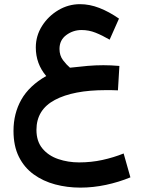

<svg xmlns="http://www.w3.org/2000/svg" viewBox="-20 -545 674 903"><path d="M541.5 -234.9 534.7 -120.1Q515.1 -121.1 502.7 -121.1Q490.2 -121.1 477.5 -121.1Q324.7 -121.1 238 -75Q151.4 -28.8 151.4 65.9Q151.4 119.6 179.7 153.6Q208 187.5 253.9 203.1Q299.8 218.8 352.1 218.8Q409.2 218.8 461.7 207.3Q514.2 195.8 561.5 176.8L593.3 289.1Q539.1 311.5 478.3 324.5Q417.5 337.4 357.9 337.4Q295.9 337.4 239.3 322.3Q182.6 307.1 138.4 275.1Q94.2 243.2 68.8 192.4Q43.5 141.6 43.5 70.3Q43.5 -11.2 80.3 -76.4Q117.2 -141.6 197.3 -187.5Q148.4 -245.1 148.4 -321.8Q148.4 -376.5 177.7 -422.9Q207 -469.2 254.4 -497.3Q301.8 -525.4 356.4 -525.4Q401.4 -525.4 447.3 -507.6Q493.2 -489.7 539.6 -457.5L495.6 -358.4Q461.4 -378.4 429.7 -391.1Q397.9 -403.8 363.8 -403.8Q323.7 -403.8 291.7 -380.1Q259.8 -356.4 259.8 -314.9Q259.8 -283.7 276.6 -261.7Q293.5 -239.7 309.1 -226.6Q355.5 -231.9 392.1 -235.1Q428.7 -238.3 466.3 -238.3Q485.4 -238.3 502.2 -237.5Q519 -236.8 541.5 -234.9Z"/></svg>

Font: Vazirmatn UI SemiBold
Style: Regular
Weight: 600
Designer: Saber Rastikerdar
Foundry: Saber Rastikerdar
Version: Version 33.003